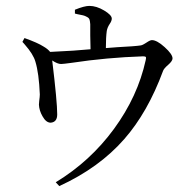

<svg xmlns="http://www.w3.org/2000/svg" viewBox="-20 -581 651 651"><path d="M181 50 169 37Q286 -34 366.5 -144Q447 -254 474 -377Q476 -385 474.5 -387.5Q473 -390 465 -390Q342 -386 223 -368Q194 -364 187 -364Q175 -364 157 -376Q174 -236 174 -193Q174 -167 152 -165Q136 -165 124 -187Q113 -206 112 -226Q112 -229 113 -239Q115 -253 115 -261Q112 -333 100 -372Q93 -397 64 -430Q59 -436 56 -439L63 -452Q108 -436 128 -423Q142 -415 150 -405Q237 -409 287 -414Q287 -427 286 -461Q286 -489 286 -499Q285 -512 283 -516Q281 -521 272 -525Q266 -529 242 -533Q237 -534 234 -535V-548Q266 -561 283 -561Q307 -561 333 -545.5Q359 -530 359 -518Q359 -510 352 -500Q344 -488 342 -476Q339 -454 339 -418Q352 -419 378 -421Q438 -424 457 -427Q464 -428 476.5 -436.5Q489 -445 495 -445Q512 -445 538.5 -421Q565 -397 565 -383Q565 -374 550 -361Q536 -349 533 -341Q481 -200 401 -109Q316 -12 181 50Z"/></svg>

Font: GenRyuMin TW R
Style: Regular
Weight: 400
Version: Version 1.501;PS 1;hotconv 16.6.51;makeotf.lib2.5.65220